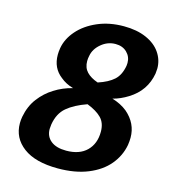

<svg xmlns="http://www.w3.org/2000/svg" viewBox="-108 -797 797 895"><g transform="rotate(15 290.5 -350.0)"><path d="M28 -148Q28 -164 31 -180Q41 -233 70 -271Q99 -309 138 -333Q177 -358 225 -370Q189 -380 163 -402Q116 -438 116 -502Q116 -517 119 -535Q127 -581 162 -621Q197 -661 253.5 -685.5Q310 -710 380 -710Q443 -710 488.5 -690Q534 -670 557.5 -635.5Q581 -601 581 -560Q581 -553 579 -535Q564 -449 488 -402Q453 -380 415 -370Q457 -358 488 -333Q544 -285 544 -216Q544 -200 541 -180Q531 -126 495 -83Q459 -40 397.5 -15Q336 10 253 10Q144 10 86 -33.5Q28 -77 28 -148ZM439 -535Q440 -540 440 -549Q440 -579 419 -599.5Q398 -620 364 -620Q326 -620 295.5 -594.5Q265 -569 259 -535Q256 -522 256 -509Q256 -477 275 -457Q294 -437 329 -425Q378 -441 404.5 -465Q431 -489 439 -535ZM403 -207Q403 -249 379.5 -273Q356 -297 310 -315Q250 -294 215 -264.5Q180 -235 171 -180Q169 -164 169 -158Q169 -122 195 -101Q221 -80 269 -80Q333 -80 368 -114.5Q403 -149 403 -207Z"/></g></svg>

Font: Scada
Style: Bold Italic
Weight: 700
Italic angle: -10°
Version: Version 4.000